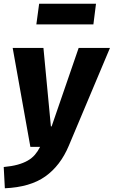

<svg xmlns="http://www.w3.org/2000/svg" viewBox="-41 -788 610 1030"><path d="M27 -531H192L232 -110H236L381 -531H549L328 -6Q283 101 202 158.5Q121 216 -15 222L-21 108Q22 104 53 95.5Q84 87 107 74Q130 61 146 42.5Q162 24 174 0H122ZM460 -657H154L169 -768H474Z"/></svg>

Font: Szlgxwxxxixliatcpuztgldltzi
Style: Regular
Weight: 700
Italic angle: -8°
Designer: Carrois Corporate & Edenspiekermann
Foundry: Carrois Corporate GbR & Edenspiekermann AG
Version: Version 2.001